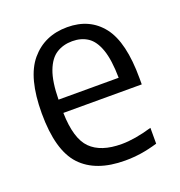

<svg xmlns="http://www.w3.org/2000/svg" viewBox="-107 -642 693 741"><g transform="rotate(-20 239.5 -271.0)"><path d="M283.5 9.5Q163.5 9.5 103 -55Q42.5 -119.5 42.5 -271.5Q42.5 -418 98.5 -484.5Q154.5 -551 248 -551Q340.5 -551 392 -484.8Q443.5 -418.5 443.5 -270V-245H121.5Q124 -138.5 165.8 -96.8Q207.5 -55 292.5 -55Q346.5 -55 417.5 -76V-11Q380.5 0 348.2 4.8Q316 9.5 283.5 9.5ZM248 -493.5Q211 -493.5 183 -476Q155 -458.5 138.8 -416Q122.5 -373.5 121.5 -299.5H368.5Q367.5 -373.5 352.5 -416Q337.5 -458.5 311 -476Q284.5 -493.5 248 -493.5Z"/></g></svg>

Font: Encode Sans SemiCondensed SemiCondensed
Style: Regular
Weight: 400
Width: 4
Designer: Multiple Designers
Foundry: Impallari Type
Version: Version 3.000; ttfautohint (v1.8.3) -l 8 -r 50 -G 200 -x 14 